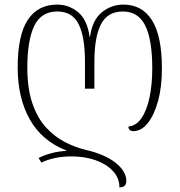

<svg xmlns="http://www.w3.org/2000/svg" viewBox="-20 -566 782 836"><path d="M500 250Q500 209 471.5 178.5Q443 148 396 131.5Q349 115 292 115Q251 115 217.5 122.5Q184 130 160 142L148 122Q171 110 202 101.5Q233 93 268 91V89Q162 47 109.5 -46.5Q57 -140 57 -272Q57 -413 101 -479.5Q145 -546 229 -546Q280 -546 320 -513Q360 -480 370 -406H372Q382 -479 423.5 -512.5Q465 -546 517 -546Q599 -546 642 -477.5Q685 -409 685 -268Q685 -187 668 -125.5Q651 -64 623 -29.5Q595 5 561 5Q540 5 539 -15Q573 -18 596 -51.5Q619 -85 631 -141.5Q643 -198 643 -268Q643 -393 612.5 -454.5Q582 -516 515 -516Q449 -516 420 -461Q391 -406 391 -296V-180H350V-296Q350 -407 322 -461.5Q294 -516 230 -516Q159 -516 129 -453Q99 -390 99 -272Q99 -180 121 -116Q143 -52 180 -11.5Q217 29 262.5 52.5Q308 76 355 87Q437 106 483.5 143Q530 180 530 222Q530 250 500 250Z"/></svg>

Font: Noto Serif Georgian SemiCondensed ExtraLight
Style: Regular
Weight: 200
Width: 4
Designer: Monotype Design Team, Akaki Razmadze
Foundry: Google LLC
Version: Version 2.003; ttfautohint (v1.8.4.7-5d5b)